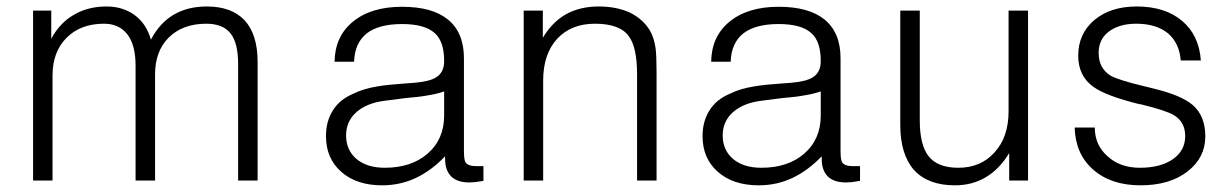

<svg xmlns="http://www.w3.org/2000/svg" viewBox="-20 -551 3762 587"><path d="M81.1 1H140.6V-320.3Q140.6 -391.6 182.6 -434.6Q225.6 -478.5 297.9 -478.5Q343.8 -478.5 369.1 -446.3Q394.5 -414.1 394.5 -349.6V1H454.1V-324.2Q454.1 -393.6 495.1 -435.5Q538.1 -478.5 610.4 -478.5Q661.1 -478.5 684.6 -449.2Q708 -419.9 708 -355.5V1H767.6V-361.3Q767.6 -446.3 727.5 -489.3Q687.5 -531.2 612.3 -531.2Q553.7 -531.2 510.7 -505.9Q467.8 -480.5 441.4 -429.7Q427.7 -478.5 391.6 -504.9Q355.5 -531.2 305.7 -531.2Q249 -531.2 206.1 -505.9Q163.1 -481.4 136.7 -432.6V-518.6H81.1Z M1340.8 -73.2V-65.4Q1340.8 -30.3 1359.4 -11.7Q1377.9 6.8 1415 6.8Q1422.9 6.8 1431.6 5.9Q1444.3 3.9 1458 2V-43H1436.5Q1411.1 -43 1403.3 -54.7Q1398.4 -62.5 1398.4 -89.8V-373Q1398.4 -451.2 1349.6 -491.2Q1301.8 -530.3 1209 -530.3Q1114.3 -530.3 1058.6 -484.4Q1003.9 -439.5 1002.9 -362.3H1062.5Q1064.5 -419.9 1101.6 -449.2Q1138.7 -477.5 1209 -477.5Q1278.3 -477.5 1308.6 -450.2Q1337.9 -424.8 1337.9 -364.3Q1337.9 -328.1 1311.5 -313.5Q1292 -301.8 1247.1 -297.9L1219.7 -295.9Q1163.1 -292 1135.7 -287.1Q1091.8 -280.3 1060.5 -264.6Q1018.6 -247.1 998 -213.9Q976.6 -180.7 976.6 -134.8Q976.6 -67.4 1022.5 -26.4Q1069.3 15.6 1148.4 15.6Q1203.1 15.6 1251 -6.8Q1298.8 -29.3 1340.8 -73.2ZM1337.9 -271.5V-198.2Q1337.9 -125 1287.1 -81.1Q1237.3 -38.1 1156.2 -38.1Q1101.6 -38.1 1069.3 -65.4Q1038.1 -92.8 1038.1 -136.7Q1038.1 -178.7 1067.4 -206.1Q1099.6 -236.3 1158.2 -243.2L1218.8 -251Q1264.6 -254.9 1284.2 -258.8Q1316.4 -263.7 1337.9 -271.5Z M1581.1 1H1640.6V-304.7Q1640.6 -385.7 1683.6 -432.6Q1726.6 -478.5 1798.8 -478.5Q1875 -478.5 1902.3 -440.4Q1927.7 -407.2 1927.7 -323.2V1H1987.3V-330.1Q1987.3 -379.9 1984.4 -403.3Q1979.5 -436.5 1966.8 -458Q1945.3 -493.2 1905.3 -512.7Q1864.3 -531.2 1810.5 -531.2Q1753.9 -531.2 1710.9 -507.8Q1668 -483.4 1639.6 -435.5V-518.6H1581.1Z M2492.2 -73.2V-65.4Q2492.2 -30.3 2510.7 -11.7Q2529.3 6.8 2566.4 6.8Q2574.2 6.8 2583 5.9Q2595.7 3.9 2609.4 2V-43H2587.9Q2562.5 -43 2554.7 -54.7Q2549.8 -62.5 2549.8 -89.8V-373Q2549.8 -451.2 2501 -491.2Q2453.1 -530.3 2360.4 -530.3Q2265.6 -530.3 2210 -484.4Q2155.3 -439.5 2154.3 -362.3H2213.9Q2215.8 -419.9 2252.9 -449.2Q2290 -477.5 2360.4 -477.5Q2429.7 -477.5 2460 -450.2Q2489.3 -424.8 2489.3 -364.3Q2489.3 -328.1 2462.9 -313.5Q2443.4 -301.8 2398.4 -297.9L2371.1 -295.9Q2314.5 -292 2287.1 -287.1Q2243.2 -280.3 2211.9 -264.6Q2169.9 -247.1 2149.4 -213.9Q2127.9 -180.7 2127.9 -134.8Q2127.9 -67.4 2173.8 -26.4Q2220.7 15.6 2299.8 15.6Q2354.5 15.6 2402.3 -6.8Q2450.2 -29.3 2492.2 -73.2ZM2489.3 -271.5V-198.2Q2489.3 -125 2438.5 -81.1Q2388.7 -38.1 2307.6 -38.1Q2252.9 -38.1 2220.7 -65.4Q2189.5 -92.8 2189.5 -136.7Q2189.5 -178.7 2218.8 -206.1Q2251 -236.3 2309.6 -243.2L2370.1 -251Q2416 -254.9 2435.5 -258.8Q2467.8 -263.7 2489.3 -271.5Z M3123 -518.6H3063.5V-210.9Q3063.5 -131.8 3020.5 -85Q2978.5 -38.1 2910.2 -38.1Q2845.7 -38.1 2818.4 -74.2Q2792 -108.4 2792 -183.6V-518.6H2732.4V-168.9Q2732.4 -79.1 2774.4 -31.2Q2817.4 15.6 2899.4 15.6Q2952.1 15.6 2993.2 -8.8Q3035.2 -33.2 3065.4 -83V1H3123Z M3265.6 -161.1Q3267.6 -81.1 3321.3 -33.2Q3376 15.6 3466.8 15.6Q3556.6 15.6 3611.3 -27.3Q3665 -69.3 3665 -133.8Q3665 -196.3 3627 -229.5Q3591.8 -259.8 3506.8 -280.3L3483.4 -286.1Q3400.4 -305.7 3376 -319.3Q3338.9 -341.8 3338.9 -389.6Q3338.9 -429.7 3368.2 -453.1Q3400.4 -478.5 3454.1 -478.5Q3514.6 -478.5 3550.8 -449.2Q3585.9 -418.9 3589.8 -366.2H3651.4Q3645.5 -444.3 3593.8 -487.3Q3542 -531.2 3455.1 -531.2Q3375 -531.2 3325.2 -489.3Q3276.4 -447.3 3276.4 -380.9Q3276.4 -318.4 3323.2 -285.2Q3361.3 -257.8 3463.9 -232.4H3466.8Q3545.9 -212.9 3568.4 -199.2Q3603.5 -178.7 3603.5 -134.8Q3603.5 -91.8 3567.4 -65.4Q3529.3 -38.1 3464.8 -38.1Q3404.3 -38.1 3366.2 -73.2Q3327.1 -107.4 3327.1 -161.1Z"/></svg>

Font: Dotum
Style: Regular
Weight: 400
Version: Version 2.21